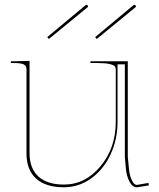

<svg xmlns="http://www.w3.org/2000/svg" viewBox="-20 -774 660 796"><path d="M175.8 -620.1 334.5 -752.4Q338.9 -755.9 342.8 -752Q347.2 -747.6 342.8 -743.7L182.6 -612.3ZM374.5 -620.1 533.2 -752.4Q537.6 -755.9 541.5 -752Q545.9 -747.6 541.5 -743.7L380.9 -612.3ZM24.9 -520H37.6L102.5 -521.5V-139.2Q102.5 -75.7 139.2 -42.2Q175.8 -8.8 245.1 -8.8Q333.5 -8.8 396.7 -84.7Q460 -160.6 460 -269V-484.9Q460 -493.7 455.8 -499Q451.7 -504.4 434.3 -508.5Q417 -512.7 384.8 -512.7H355V-520H509.8V-124.5L514.6 -74.7Q517.1 -46.4 526.4 -27.1Q535.6 -7.8 546.9 -7.3L595.2 -15.6L597.2 -5.4L548.3 2.4H547.4Q529.3 2.4 517.1 -20.5Q504.9 -43.5 502 -73.7L497.6 -124V-507.3H467.3V-269Q467.3 -195.8 438.2 -133.5Q409.2 -71.3 357.9 -34.4Q306.6 2.4 245.1 2.4Q169.4 2.4 129.6 -33.7Q89.8 -69.8 89.8 -137.7V-487.3Q89.8 -501.5 78.1 -507.1Q66.4 -512.7 37.6 -512.7H24.9Z"/></svg>

Font: ZnikomitNo25
Style: Regular
Weight: 100
Designer: gluk
Foundry: gluk
Version: Version 0.56